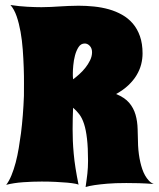

<svg xmlns="http://www.w3.org/2000/svg" viewBox="-20 -732 639 772"><path d="M598.1 7.8Q566.4 5.4 538.8 4.6Q511.2 3.9 487.8 3.9Q441.9 3.9 411.1 6.6Q380.4 9.3 360.8 12.2Q337.9 15.6 324.2 20Q326.2 4.9 328.1 -8.3Q330.1 -21.5 331.3 -33.9Q332.5 -46.4 333.3 -58.8Q334 -71.3 334 -85Q334 -138.7 329.8 -174.3Q325.7 -210 317.9 -233.9Q310.1 -257.8 298.8 -272.5Q287.6 -287.1 273.9 -298.8Q272.9 -276.9 272.5 -256.3Q272 -235.8 272 -212.9Q272 -190.4 272.9 -166Q273.9 -141.6 276.4 -114.3Q278.8 -86.9 283.7 -55.9Q288.6 -24.9 295.9 11.2Q295.4 9.3 283.2 6.8Q271 4.4 250.5 2.4Q230 0.5 203.4 -0.7Q176.8 -2 147.9 -2Q110.4 -2 72.8 0.7Q35.2 3.4 4.9 11.2Q16.6 -3.9 26.1 -27.1Q35.6 -50.3 43 -78.1Q50.3 -106 55.4 -136.7Q60.5 -167.5 64.5 -197.3Q73.2 -267.1 76.2 -346.2Q76.2 -365.7 76.4 -395.5Q76.7 -425.3 75.4 -460.4Q74.2 -495.6 71.5 -532.7Q68.8 -569.8 62.7 -604Q56.6 -638.2 46.9 -666.5Q37.1 -694.8 22 -711.9Q57.1 -706.5 90.3 -704.8Q123.5 -703.1 147 -703.1Q167.5 -703.1 184.8 -704.1Q202.1 -705.1 219.2 -706.1Q236.3 -707 254.9 -708Q273.4 -709 295.9 -709Q326.7 -709 357.9 -705.8Q389.2 -702.6 417.7 -694.6Q446.3 -686.5 470.9 -672.6Q495.6 -658.7 513.9 -637.5Q532.2 -616.2 542.7 -586.4Q553.2 -556.6 553.2 -517.1Q553.2 -495.1 547.6 -473.1Q542 -451.2 529.3 -429.9Q516.6 -408.7 496.3 -389.4Q476.1 -370.1 446.8 -354Q481.4 -339.8 499.3 -318.8Q517.1 -297.9 524.9 -271Q532.7 -244.1 533.4 -212.6Q534.2 -181.2 535.2 -147Q537.1 -110.4 544.4 -79.1Q547.4 -65.9 552 -52.2Q556.6 -38.6 563.2 -26.9Q569.8 -15.1 578.4 -5.9Q586.9 3.4 598.1 7.8ZM273.9 -413.1Q284.7 -420.9 298.1 -432.9Q311.5 -444.8 323 -459.2Q334.5 -473.6 342.3 -489.7Q350.1 -505.9 350.1 -522Q350.1 -537.6 341.1 -547.4Q332 -557.1 320.8 -557.1Q305.2 -557.1 295.9 -542.7Q286.6 -528.3 281.5 -508.8Q276.4 -489.3 274.7 -469.5Q272.9 -449.7 272.9 -439Q272.9 -433.1 272.9 -426.5Q272.9 -419.9 273.9 -413.1Z"/></svg>

Font: Spicy Rice
Style: Regular
Weight: 400
Version: Version 1.000